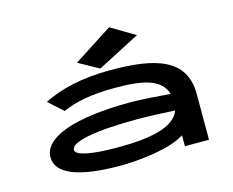

<svg xmlns="http://www.w3.org/2000/svg" viewBox="-98 -832 1196 985"><g transform="rotate(-15 500.0 -339.5)"><path d="M456 -497 682 -614 554 -690 348 -557ZM425 11C531 11 694 -7 772 -58V0H900V-243C900 -432 740 -476 504 -476C346 -476 233 -446 147 -403L223 -334C293 -366 382 -382 500 -382C650 -382 745 -363 771 -278C696 -284 618 -290 561 -290C254 -290 91 -225 91 -123C91 -34 209 11 425 11ZM217 -129C217 -170 341 -197 573 -197C629 -197 705 -194 771 -190C742 -110 618 -83 438 -83C300 -83 217 -99 217 -129Z"/></g></svg>

Font: Inconsolata UltraExpanded
Style: Bold
Weight: 700
Width: 9
Monospace: yes
Designer: Raph Levien, Cyreal, Brenton Simpson
Foundry: Raph Levien, Cyreal, Google
Version: Version 3.100